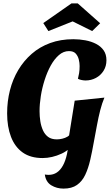

<svg xmlns="http://www.w3.org/2000/svg" viewBox="-20 -911 654 1131"><path d="M231 20Q160 20 114 -12.5Q68 -45 45 -104.5Q22 -164 22 -243Q22 -314 38.5 -379Q55 -444 87.5 -498.5Q120 -553 167 -594Q214 -635 275.5 -657.5Q337 -680 412 -680Q448 -680 483 -673.5Q518 -667 546 -652.5Q574 -638 590.5 -614.5Q607 -591 607 -556Q607 -521 590 -494Q573 -467 545 -452Q517 -437 484 -437Q474 -437 461 -439.5Q448 -442 439 -447Q443 -462 446 -480Q449 -498 449 -522Q449 -541 444 -561Q439 -581 426 -595.5Q413 -610 386 -610Q354 -610 327 -586.5Q300 -563 279 -525Q258 -487 243 -440Q228 -393 220.5 -345.5Q213 -298 213 -256Q213 -226 217.5 -197Q222 -168 233 -143.5Q244 -119 263.5 -104.5Q283 -90 315 -90Q330 -90 347 -94Q364 -98 377.5 -106Q391 -114 394 -126L393 -40Q371 -19 343 -6Q315 7 286.5 13.5Q258 20 231 20ZM354 200Q314 200 282 180.5Q250 161 244 117Q250 118 256 118.5Q262 119 267 119Q294 119 315 105Q336 91 351 63.5Q366 36 374.5 -3.5Q383 -43 384 -94L420 -318L595 -336Q581 -303 570.5 -262Q560 -221 551.5 -175Q543 -129 533 -76Q523 -19 511.5 31Q500 81 482 119Q464 157 433.5 178.5Q403 200 354 200ZM265 -728 235 -775 401 -891H438L570 -774L523 -728L408 -785Z"/></svg>

Font: Sansita Swashed Light
Style: Bold
Weight: 700
Version: Version 1.003